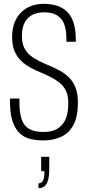

<svg xmlns="http://www.w3.org/2000/svg" viewBox="-20 -718 448 998"><path d="M206 12Q166 12 133.5 3Q101 -6 79 -28.5Q57 -51 44.5 -90Q32 -129 32 -189Q32 -194 32 -198Q32 -202 32 -206H81Q81 -201 81 -196Q81 -191 81 -186Q81 -132 92.5 -98Q104 -64 131.5 -48Q159 -32 206 -32Q231 -32 251 -37.5Q271 -43 286.5 -54.5Q302 -66 313 -83.5Q324 -101 329.5 -126Q335 -151 335 -183Q335 -220 323 -245.5Q311 -271 289.5 -288Q268 -305 242.5 -318Q217 -331 189 -342.5Q161 -354 135.5 -368Q110 -382 89 -402.5Q68 -423 55.5 -452.5Q43 -482 43 -525Q43 -569 56 -601.5Q69 -634 91.5 -655.5Q114 -677 143.5 -687.5Q173 -698 207 -698Q247 -698 278 -687.5Q309 -677 330.5 -655Q352 -633 363 -598Q374 -563 374 -513V-501H325V-521Q325 -563 313.5 -593Q302 -623 276.5 -638.5Q251 -654 210 -654Q179 -654 153 -643Q127 -632 110.5 -605Q94 -578 94 -530Q94 -494 106 -469.5Q118 -445 139 -428.5Q160 -412 186 -399.5Q212 -387 239.5 -375.5Q267 -364 293 -349.5Q319 -335 340 -314Q361 -293 373 -261.5Q385 -230 385 -185Q385 -112 362 -69Q339 -26 298 -7Q257 12 206 12ZM180 260V235Q197 235 204 220Q211 205 211 172H194V97H236V161Q236 195 230 217Q224 239 212 249.5Q200 260 180 260Z"/></svg>

Font: Archivo ExtraCondensed Thin
Style: Regular
Weight: 250
Width: 2
Designer: Hector Gatti
Foundry: Omnibus-Type
Version: Version 2.001